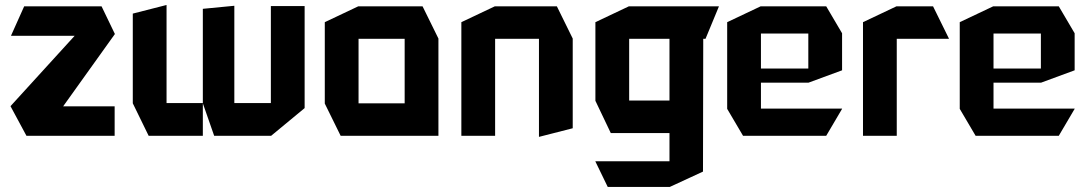

<svg xmlns="http://www.w3.org/2000/svg" viewBox="-20 -539 4325 762"><path d="M24 -397V-398L76 -514H383L369 -397ZM207 -84 22 -117V-118L383 -514L436 -404ZM85 0 22 -117H435V0Z M1055 0V-515H1189V-110L1056 0ZM570 0 507 -129V-130H785V0ZM507 -130V-485L640 -519H641V-130ZM830 0 785 -129V-130H1055V0ZM785 -130V-504L909 -516H910V-130Z M1403 -385V-514H1657L1720 -386V-385ZM1332 0 1269 -128V-129H1586V0ZM1269 -129V-451L1402 -514H1403V-129ZM1586 0V-385H1720V0Z M1811 0V-451L1944 -514H1945V0ZM2119 4V-385H2253V-30L2120 4ZM1945 -385V-514H2190L2253 -386V-385Z M2477 -385V-514H2833V-513L2780 -385ZM2392 203 2343 102V101H2637V203ZM2404 -11 2343 -139V-140H2637V-11ZM2343 -140V-451L2476 -514H2477V-140ZM2637 203V-385H2771L2770 142L2638 203Z M2929 0 2866 -107V-108H3322V-107L3259 0ZM2866 -108V-451L2999 -514H3000V-108ZM3000 -211V-267H3188V-211ZM3000 -406V-514H3259L3322 -407V-406ZM3188 -211V-406H3322V-260L3189 -211Z M3405 0V-451L3538 -514H3539V0ZM3539 -385V-514H3683L3746 -386V-385Z M3852 0 3789 -107V-108H4245V-107L4182 0ZM3789 -108V-451L3922 -514H3923V-108ZM3923 -211V-267H4111V-211ZM3923 -406V-514H4182L4245 -407V-406ZM4111 -211V-406H4245V-260L4112 -211Z"/></svg>

Font: Foldit SemiBold
Style: Regular
Weight: 600
Version: Version 1.003